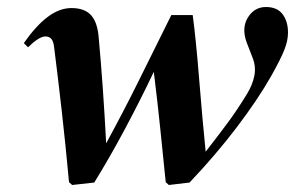

<svg xmlns="http://www.w3.org/2000/svg" viewBox="-20 -519 842 548"><path d="M186 9 177 1Q167 -107 156.5 -200Q146 -293 135 -380Q133 -401 126.5 -408Q120 -415 110 -415Q100 -415 87 -406.5Q74 -398 60 -384L48 -396Q83 -446 116.5 -471Q150 -496 184 -496Q222 -496 240.5 -475Q259 -454 262 -408Q268 -344 273.5 -265.5Q279 -187 283 -110Q329 -194 375 -286.5Q421 -379 469 -476H530Q534 -447 539 -398Q544 -349 548.5 -292Q553 -235 558 -180.5Q563 -126 567 -86Q602 -131 629.5 -168Q657 -205 685 -251Q701 -277 706 -303Q711 -329 701 -354L684 -398Q669 -439 687.5 -469Q706 -499 739 -499Q771 -499 786.5 -478.5Q802 -458 802 -426Q802 -403 791.5 -376.5Q781 -350 754 -302Q716 -235 656 -156Q596 -77 521 2L462 9L453 1Q445 -77 437.5 -151Q430 -225 419 -314Q382 -236 337.5 -152.5Q293 -69 249 2Z"/></svg>

Font: DM Serif Display
Style: Italic
Weight: 400
Italic angle: -12°
Designer: Colophon Foundry, Frank Grießhammer
Foundry: Colophon Foundry
Version: Version 5.100; ttfautohint (v1.8.2)